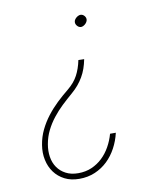

<svg xmlns="http://www.w3.org/2000/svg" viewBox="-82 -607 750 861"><g transform="rotate(-10 293.5 -176.0)"><path d="M324.2 -338.9Q319.8 -316.4 313 -297.1Q306.2 -277.8 296.1 -260.5Q286.1 -243.2 272.9 -227.5Q259.8 -211.9 242.2 -196.8Q217.8 -175.8 194.3 -153.6Q170.9 -131.3 151.4 -106.4Q131.8 -81.5 117.7 -53.2Q103.5 -24.9 97.7 8.3Q92.3 38.6 96.7 66.2Q101.1 93.8 115.5 114.5Q129.9 135.3 153.6 147.7Q177.2 160.2 210 160.2Q243.7 160.2 271.2 148.2Q298.8 136.2 320.3 115.7Q341.8 95.2 356.9 68.1Q372.1 41 380.4 10.7H406.7Q398.4 46.9 381.3 78.6Q364.3 110.4 339.4 134.3Q314.5 158.2 282 172.1Q249.5 186 210.4 186Q172.4 186 143.8 171.4Q115.2 156.7 97.2 132.1Q79.1 107.4 72.3 75.2Q65.4 43 71.3 7.3Q77.1 -28.8 92.3 -60.1Q107.4 -91.3 128.7 -118.9Q149.9 -146.5 175.5 -170.9Q201.2 -195.3 228.5 -217.3Q258.8 -242.2 274.4 -271.5Q290 -300.8 297.9 -339.4ZM312 -511.7Q312.5 -516.6 315.7 -521.2Q318.8 -525.9 323.2 -529.5Q327.6 -533.2 332.8 -535.4Q337.9 -537.6 342.8 -537.6Q353 -537.1 360.1 -528.6Q367.2 -520 365.7 -509.8Q364.7 -504.9 361.8 -500.2Q358.9 -495.6 354.7 -491.9Q350.6 -488.3 345.5 -485.8Q340.3 -483.4 335.4 -483.4Q325.2 -483.9 317.9 -492.7Q310.5 -501.5 312 -511.7Z"/></g></svg>

Font: Roboto Mono Thin
Style: Italic
Weight: 250
Designer: Google
Version: Version 2.000985; 2015; ttfautohint (v1.3)